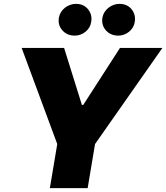

<svg xmlns="http://www.w3.org/2000/svg" viewBox="-20 -976 862 996"><path d="M92.3 -727.3H312.5L404.8 -431.8H411.9L602.3 -727.3H822.4L473 -228.7L434.7 0H238.6L277 -228.7ZM511.4 -884.9Q514.2 -900.6 522.5 -913.5Q530.9 -926.5 542.8 -935.9Q554.7 -945.3 569.4 -950.6Q584.2 -956 599.4 -956Q639.6 -956 662.3 -928.3Q685.4 -899.9 679 -862.2Q676.8 -846.9 669 -833.8Q661.2 -820.7 649.5 -811.3Q637.8 -801.8 623.4 -796.5Q609 -791.2 593.8 -791.2Q553.3 -791.2 529.1 -818.9Q505 -846.6 511.4 -884.9ZM285.5 -884.9Q288.4 -900.6 296.7 -913.5Q305 -926.5 316.9 -935.9Q328.8 -945.3 343.6 -950.6Q358.3 -956 373.6 -956Q413.7 -956 436.4 -928.3Q459.5 -899.9 453.1 -862.2Q451 -846.9 443.2 -833.8Q435.4 -820.7 423.7 -811.3Q411.9 -801.8 397.5 -796.5Q383.2 -791.2 367.9 -791.2Q327.4 -791.2 303.3 -818.9Q279.1 -846.6 285.5 -884.9Z"/></svg>

Font: Inter P Black
Style: Italic
Weight: 900
Italic angle: -9.40001°
Designer: Rasmus Andersson
Foundry: rsms
Version: Version 3.018;git-588b23468